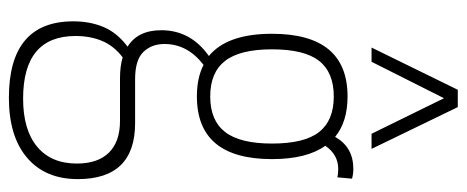

<svg xmlns="http://www.w3.org/2000/svg" viewBox="-329 -501 1050 432"><g transform="rotate(90 196.0 -285.0)"><path d="M197 -203Q155 -203 126 -218Q79 -182 79 -130Q79 -101 97 -82.5Q115 -64 158 -64H257Q383 -64 383 65Q383 138 335 179Q287 220 200 220Q28 220 28 75Q28 37 41 6.5Q54 -24 85 -47Q48 -70 48 -123Q48 -189 106 -230Q56 -271 56 -372Q56 -542 197 -542Q254 -542 288 -514Q311 -555 360 -555Q372 -555 382 -552L379 -519Q372 -521 360 -521Q328 -521 308 -492Q338 -450 338 -372Q338 -203 197 -203ZM197 -233Q251 -233 277 -266.5Q303 -300 303 -372Q303 -445 277 -478Q251 -511 197 -511Q143 -511 117 -478Q91 -445 91 -372Q91 -300 117 -266.5Q143 -233 197 -233ZM61 70Q61 188 202 188Q272 188 310 156.5Q348 125 348 67Q348 20 323.5 -5Q299 -30 252 -30H156Q129 -30 109 -36Q83 -16 72 10.5Q61 37 61 70ZM87 -596 182 -790H221L315 -596H281L201 -759L119 -596Z"/></g></svg>

Font: Georama SemiCondensed ExtraLight
Style: Regular
Weight: 200
Width: 4
Designer: Jean-Baptiste Levee
Foundry: Production Type
Version: Version 1.000